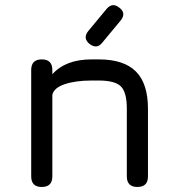

<svg xmlns="http://www.w3.org/2000/svg" viewBox="-20 -743 702 763"><path d="M335 -569Q308 -592 331 -620L404 -708Q427 -735 455 -712Q483 -690 459 -661L386 -573Q365 -546 335 -569ZM188 -42Q188 0 146 0Q104 0 104 -42V-465Q104 -507 146 -507Q188 -507 188 -465V-448Q241 -507 344 -507H372Q472 -507 520 -459Q568 -411 568 -311V-42Q568 0 526 0Q484 0 484 -42V-311Q484 -376 460.5 -399.5Q437 -423 372 -423H344Q281 -423 237.5 -408.5Q194 -394 188 -366Z"/></svg>

Font: Jura
Style: Bold
Weight: 700
Designer: Daniel Johnson, Alexei Vanyashin
Foundry: Daniel Johnson
Version: Version 5.103